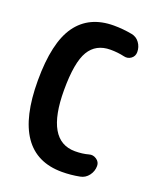

<svg xmlns="http://www.w3.org/2000/svg" viewBox="-139 -829 778 927"><g transform="rotate(20 250.0 -365.0)"><path d="M384.8 -114.3Q404.3 -120.1 422.4 -107.9Q440.4 -95.7 440.4 -75.2Q440.4 -47.9 423.8 -25.9Q407.2 -3.9 380.9 1Q335.9 9.8 290 9.8Q30.3 9.8 30.3 -365.2Q30.3 -560.5 94.7 -650.4Q159.2 -740.2 285.2 -740.2Q332 -740.2 378.9 -731.4Q404.3 -726.6 419.4 -705.6Q434.6 -684.6 434.6 -658.2Q434.6 -636.7 418 -624.5Q401.4 -612.3 380.9 -617.2Q347.7 -625 309.6 -625Q235.4 -625 200.2 -566.4Q165 -507.8 165 -365.2Q165 -105.5 315.4 -105.5Q353.5 -105.5 384.8 -114.3Z"/></g></svg>

Font: Rounded-X Mgen+ 2m bold
Style: Bold
Weight: 700
Designer: [Source Han Sans]
Ryoko NISHIZUKA  (kana & ideographs); Paul D. Hunt (Latin, Greek & Cyrillic); Wenlong ZHANG  (bopomofo
Version: Version 1.059.20150602